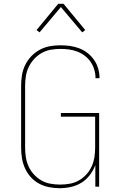

<svg xmlns="http://www.w3.org/2000/svg" viewBox="-20 -981 640 1009"><path d="M293 8Q265 8 237.5 2.5Q210 -3 185.5 -16Q161 -29 142 -50Q123 -71 111.5 -96.5Q100 -122 95.5 -149.5Q91 -177 91 -205V-530Q91 -558 95.5 -586Q100 -614 112.5 -639.5Q125 -665 144.5 -685.5Q164 -706 189 -719.5Q214 -733 241.5 -738Q269 -743 297 -743Q323 -743 348 -739.5Q373 -736 396.5 -727Q420 -718 440 -702.5Q460 -687 474.5 -666Q489 -645 496 -620.5Q503 -596 503 -571V-570H482V-571Q482 -593 475.5 -615Q469 -637 456.5 -655.5Q444 -674 425.5 -688Q407 -702 386 -710Q365 -718 342.5 -721Q320 -724 297 -724Q272 -724 246.5 -719.5Q221 -715 199 -702.5Q177 -690 159.5 -671Q142 -652 131 -629Q120 -606 116 -581Q112 -556 112 -530V-205Q112 -179 116 -154Q120 -129 130.5 -106Q141 -83 158.5 -64Q176 -45 198 -32.5Q220 -20 245.5 -15.5Q271 -11 296 -11Q321 -11 346.5 -15.5Q372 -20 394 -32.5Q416 -45 433.5 -64Q451 -83 461.5 -106Q472 -129 476 -154Q480 -179 480 -205V-368H300V-387H501V0H481V-113Q470 -85 451.5 -60.5Q433 -36 407.5 -20.5Q382 -5 352.5 1.5Q323 8 293 8ZM188 -811 172 -823 286 -961H314L428 -823L412 -811L300 -944Z"/></svg>

Font: Iosevka Thin Extended
Style: Regular
Weight: 100
Width: 7
Monospace: yes
Designer: Belleve Invis
Foundry: Belleve Invis
Version: Version 32.5.0; ttfautohint (v1.8.4)